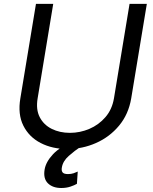

<svg xmlns="http://www.w3.org/2000/svg" viewBox="-20 -747 781 979"><path d="M640.6 -727.3H728.7L649.1 -245.7Q635.3 -164.1 587 -106.2Q538.7 -48.3 469.5 -17.8Q400.2 12.8 323.9 12.8Q246.8 12.8 187.5 -17.8Q128.2 -48.3 99.1 -106.2Q70 -164.1 83.8 -245.7L163.4 -727.3H251.4L171.9 -245.7Q162.3 -188.9 182.5 -149.7Q202.8 -110.4 243.6 -90Q284.4 -69.6 336.6 -69.6Q388.1 -69.6 435.9 -90Q483.7 -110.4 517.6 -149.7Q551.5 -188.9 561.1 -245.7ZM292.6 211.6Q248.9 211.6 224.4 187.7Q199.9 163.7 207.4 117.9Q213.8 78.5 250.2 39.6Q286.6 0.7 362.2 -31.2L394.9 -1.4Q359.7 22 330.3 48.3Q300.8 74.6 295.5 106.5Q292.3 122.5 298.8 131.6Q305.4 140.6 326.7 140.6Q342.7 140.6 355.3 136.4Q367.9 132.1 376.4 127.8L372.2 190.3Q359.4 197.8 338.8 204.7Q318.2 211.6 292.6 211.6Z"/></svg>

Font: Inter UI
Style: Italic
Weight: 400
Italic angle: -9.39999°
Designer: Rasmus Andersson
Foundry: rsms
Version: 3.2;8d6f07862